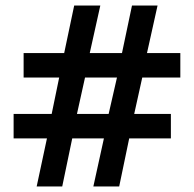

<svg xmlns="http://www.w3.org/2000/svg" viewBox="-20 -671 698 691"><path d="M112 0H204L240 -173H354L316 0H409L445 -173H595V-261H463L492 -392H629V-480H509L547 -651H455L419 -480H303L341 -651H247L211 -480H65V-392H193L166 -261H29V-173H149ZM257 -261 286 -392H401L371 -261Z"/></svg>

Font: Noto Sans Telugu SemiBold
Style: Regular
Weight: 600
Designer: Jelle Bosma - Monotype Design Team
Foundry: Monotype Imaging Inc.
Version: Version 2.005